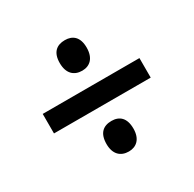

<svg xmlns="http://www.w3.org/2000/svg" viewBox="-117 -722 747 741"><g transform="rotate(-30 256.5 -352.0)"><path d="M257 -464C291 -464 316 -486 316 -533C316 -580 292 -600 257 -600C220 -600 196 -580 196 -533C196 -486 221 -464 257 -464ZM41 -309H472V-396H41ZM257 -104C291 -104 316 -126 316 -172C316 -220 292 -240 257 -240C220 -240 196 -220 196 -172C196 -126 221 -104 257 -104Z"/></g></svg>

Font: Noto Sans Thai Looped UI Narrow Medium
Style: Regular
Weight: 500
Width: 4
Designer: Cadson Demak Team
Foundry: Cadson Demak Co., Ltd.
Version: Version 1.000